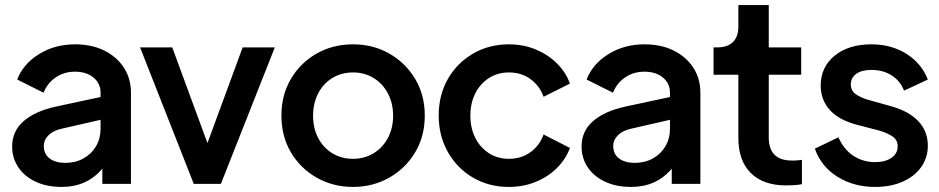

<svg xmlns="http://www.w3.org/2000/svg" viewBox="-20 -726 3707 758"><path d="M224 12Q164 12 120 -9Q76 -30 52 -66Q28 -102 28 -148Q28 -208 73 -247.5Q118 -287 200 -305L377 -343V-360Q377 -397 349 -420Q321 -443 276 -443Q233 -443 200 -420.5Q167 -398 152 -360L48 -412Q71 -473 133.5 -512Q196 -551 276 -551Q342 -551 391.5 -526.5Q441 -502 469 -459Q497 -416 497 -360V0H384V-60Q323 12 224 12ZM153 -149Q153 -118 176 -100.5Q199 -83 238 -83Q278 -83 309.5 -100.5Q341 -118 359 -148.5Q377 -179 377 -217V-253L224 -218Q191 -211 172 -192.5Q153 -174 153 -149Z M745 0 533 -539H660L799 -161L938 -539H1065L852 0Z M1374 12Q1295 12 1230.5 -24.5Q1166 -61 1128.5 -124.5Q1091 -188 1091 -270Q1091 -351 1128.5 -414.5Q1166 -478 1230 -514.5Q1294 -551 1374 -551Q1453 -551 1517 -514.5Q1581 -478 1619 -414.5Q1657 -351 1657 -270Q1657 -188 1619 -124.5Q1581 -61 1516.5 -24.5Q1452 12 1374 12ZM1374 -99Q1419 -99 1455 -121Q1491 -143 1511.5 -181.5Q1532 -220 1532 -269Q1532 -318 1511.5 -357Q1491 -396 1455 -418Q1419 -440 1374 -440Q1328 -440 1292 -418Q1256 -396 1236 -357Q1216 -318 1216 -269Q1216 -220 1236 -181.5Q1256 -143 1292 -121Q1328 -99 1374 -99Z M1989 12Q1910 12 1847 -25Q1784 -62 1748 -126Q1712 -190 1712 -270Q1712 -351 1748 -414Q1784 -477 1847 -514Q1910 -551 1989 -551Q2046 -551 2094.5 -531Q2143 -511 2178.5 -476Q2214 -441 2230 -396L2126 -344Q2110 -388 2074 -414Q2038 -440 1989 -440Q1945 -440 1910.5 -418Q1876 -396 1856.5 -357.5Q1837 -319 1837 -269Q1837 -220 1856.5 -181.5Q1876 -143 1910.5 -121Q1945 -99 1989 -99Q2038 -99 2074 -125Q2110 -151 2126 -195L2230 -142Q2214 -98 2179 -63Q2144 -28 2095 -8Q2046 12 1989 12Z M2472 12Q2412 12 2368 -9Q2324 -30 2300 -66Q2276 -102 2276 -148Q2276 -208 2321 -247.5Q2366 -287 2448 -305L2625 -343V-360Q2625 -397 2597 -420Q2569 -443 2524 -443Q2481 -443 2448 -420.5Q2415 -398 2400 -360L2296 -412Q2319 -473 2381.5 -512Q2444 -551 2524 -551Q2590 -551 2639.5 -526.5Q2689 -502 2717 -459Q2745 -416 2745 -360V0H2632V-60Q2571 12 2472 12ZM2401 -149Q2401 -118 2424 -100.5Q2447 -83 2486 -83Q2526 -83 2557.5 -100.5Q2589 -118 2607 -148.5Q2625 -179 2625 -217V-253L2472 -218Q2439 -211 2420 -192.5Q2401 -174 2401 -149Z M3084 6Q2993 6 2944 -43Q2895 -92 2895 -181V-431H2797V-539H2813Q2852 -539 2873.5 -560Q2895 -581 2895 -620V-706H3015V-539H3143V-431H3015V-181Q3015 -158 3023 -137.5Q3031 -117 3051.5 -104.5Q3072 -92 3110 -92Q3127 -92 3146 -95V1Q3132 4 3115 5Q3098 6 3084 6Z M3435 12Q3351 12 3286.5 -28Q3222 -68 3197 -139L3290 -184Q3311 -136 3349 -111Q3387 -86 3435 -86Q3475 -86 3499.5 -103Q3524 -120 3524 -148Q3524 -175 3501 -189Q3478 -203 3453 -210L3361 -234Q3290 -253 3255 -293Q3220 -333 3220 -388Q3220 -461 3275 -506Q3330 -551 3420 -551Q3499 -551 3558.5 -513.5Q3618 -476 3643 -412L3549 -368Q3534 -407 3500 -428.5Q3466 -450 3420 -450Q3382 -450 3360.5 -434.5Q3339 -419 3339 -393Q3339 -367 3359.5 -353.5Q3380 -340 3404 -333L3500 -306Q3570 -286 3606.5 -246.5Q3643 -207 3643 -151Q3643 -103 3616.5 -66Q3590 -29 3543 -8.5Q3496 12 3435 12Z"/></svg>

Font: Plus Jakarta Display Medium
Style: Regular
Weight: 500
Designer: Gumpita Rahayu
Foundry: Tokotype Studio
Version: Version 1.000